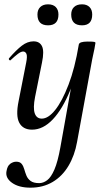

<svg xmlns="http://www.w3.org/2000/svg" viewBox="-20 -586 485 887"><path d="M121 281Q67 281 35.5 258.5Q4 236 10 205Q14 180 27.5 170.5Q41 161 55 161Q72 161 80 171Q88 181 92 195.5Q96 210 102 225Q108 240 121.5 250Q135 260 161 260Q180 260 198 246.5Q216 233 231.5 197Q247 161 259 94L329 -297L344 -380Q346 -394 385 -394Q410 -394 415.5 -392.5Q421 -391 421 -388Q421 -385 416.5 -361.5Q412 -338 406 -312L336 70Q325 132 296.5 180Q268 228 223.5 254.5Q179 281 121 281ZM128 13Q86 13 69 -19Q52 -51 66 -119L101 -297Q107 -327 102 -337.5Q97 -348 87 -348Q77 -348 62.5 -337Q48 -326 30 -309Q27 -305 23 -309Q19 -313 22 -317Q55 -355 81 -375Q107 -395 135 -395Q163 -395 174 -372.5Q185 -350 174 -297L142 -138Q132 -87 140.5 -62.5Q149 -38 173 -38Q203 -38 235 -78Q267 -118 296.5 -194.5Q326 -271 344 -380L359 -375Q340 -257 304.5 -169.5Q269 -82 224 -34.5Q179 13 128 13ZM359 -469Q309 -469 309 -519Q309 -541 322 -553.5Q335 -566 359 -566Q381 -566 393.5 -553.5Q406 -541 406 -519Q406 -469 359 -469ZM202 -469Q153 -469 153 -519Q153 -541 166 -553.5Q179 -566 202 -566Q225 -566 237.5 -553.5Q250 -541 250 -519Q250 -469 202 -469Z"/></svg>

Font: Cormorant Infant Light SemiBold
Style: Italic
Weight: 600
Italic angle: -10°
Version: Version 4.001